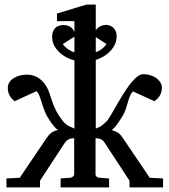

<svg xmlns="http://www.w3.org/2000/svg" viewBox="-20 -816 738 836"><path d="M45 -376 139 -419C145 -413 149 -406 152 -398C163 -369 170 -336 185 -310C197 -290 212 -265 232 -250C207 -244 195 -233 183 -215L66 -42L8 -39V0H154V-29L258 -188C269 -204 277 -214 303 -214V-57C303 -49 294 -43 286 -42L244 -39V0H455V-39L413 -42C404 -43 396 -48 396 -57V-214C422 -214 430 -204 440 -188L544 -29V0H690V-39L632 -42L515 -215C503 -233 491 -244 466 -249C477 -258 486 -268 493 -279C507 -300 519 -316 527 -339C537 -366 541 -400 559 -418L653 -375C671 -390 685 -406 685 -435C685 -442 683 -449 679 -456C666 -478 638 -493 603 -493C551 -493 475 -327 448 -292C442 -284 419 -266 419 -266L397 -256V-796H356L228 -757V-724H304V-256C295 -260 288 -263 282 -266C260 -277 250 -293 236 -314C216 -344 207 -375 195 -411C182 -451 150 -491 97 -491C58 -491 14 -472 14 -433C14 -404 28 -388 46 -373ZM440 -707C412 -707 390 -686 390 -659L444 -624C425 -598 396 -581 349 -581C304 -581 272 -599 253 -624L307 -658C307 -687 287 -707 257 -707C225 -707 207 -688 207 -656C207 -640 211 -625 219 -612C242 -575 288 -548 347 -548C387 -548 420 -561 444 -579C466 -596 488 -622 488 -658C488 -688 469 -708 438 -708Z"/></svg>

Font: Veleka
Style: Regular
Weight: 400
Designer: Stefan Peev, Context Ltd, 2016; SIL International, 1997-2014.
Foundry: Stefan Peev, Context Ltd, 2016
Version: Version 1.000